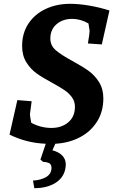

<svg xmlns="http://www.w3.org/2000/svg" viewBox="-20 -740 618 1007"><path d="M250 140Q250 123 239 116.5Q228 110 206 109L192 97L220 14Q119 10 30 -34L71 -215L146 -209L137 -141Q137 -131 144 -96Q194 -69 250 -69Q303 -69 338 -98.5Q373 -128 373 -180Q373 -208 357.5 -229.5Q342 -251 318.5 -267Q295 -283 255 -305Q204 -332 172 -355Q140 -378 118 -413.5Q96 -449 96 -499Q96 -566 129 -616Q162 -666 219.5 -693Q277 -720 348 -720Q394 -720 449 -710.5Q504 -701 554 -685L514 -507L441 -512Q450 -564 450 -578Q450 -583 444 -617Q402 -641 359 -641Q309 -641 276.5 -613Q244 -585 244 -538Q244 -501 272.5 -476.5Q301 -452 360 -420Q413 -391 444.5 -368.5Q476 -346 499 -310Q522 -274 522 -224Q522 -154 488.5 -101.5Q455 -49 398 -19.5Q341 10 270 14L255 48Q325 68 325 123Q325 132 324 137Q317 190 272 218.5Q227 247 160 247L153 207Q194 205 222 188.5Q250 172 250 140Z"/></svg>

Font: Andada Pro ExtraBold
Style: Italic
Weight: 800
Italic angle: -6.99998°
Designer: Carolina Giovagnoli
Foundry: Huerta Tipografica
Version: Version 3.005; ttfautohint (v1.8.4)